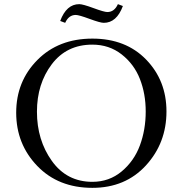

<svg xmlns="http://www.w3.org/2000/svg" viewBox="-20 -897 877 925"><path d="M425 -711Q586 -711 684 -610Q782 -509 782 -360Q782 -208 683 -100Q584 8 425 8Q261 8 159.5 -97.5Q58 -203 58 -354Q58 -505 160 -608Q262 -711 425 -711ZM158 -359Q158 -222 230 -121.5Q302 -21 425 -21Q506 -21 566 -71Q626 -121 654 -196.5Q682 -272 682 -360Q682 -445 654 -516.5Q626 -588 566 -635Q506 -682 425 -682Q301 -682 229.5 -587.5Q158 -493 158 -359ZM270 -796Q300 -877 362 -877Q379 -877 430.5 -858Q482 -839 497 -839Q531 -839 548 -877L572 -868Q542 -787 480 -787Q463 -787 411.5 -806Q360 -825 345 -825Q311 -825 294 -787Z"/></svg>

Font: Dihjauti
Style: Bold
Weight: 700
Designer: T. Christopher White
Version: Version 3.0.0